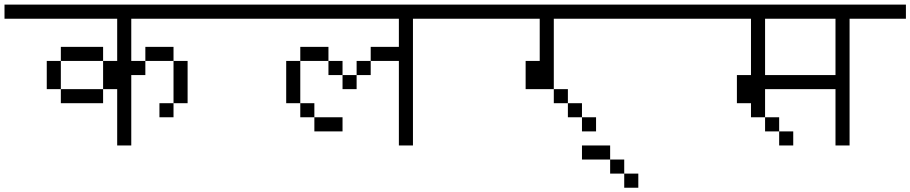

<svg xmlns="http://www.w3.org/2000/svg" viewBox="-20 -708 4040 852"><path d="M1000 -625V-687.5H0V-625H500V-437.5H437.5Q437.5 -437.5 437.5 -312.5H250V-250H437.5V-312.5H500Q500 -312.5 500 -62.5H562.5V-375H625V-437.5H562.5V-625ZM750 -250H687.5V-187.5H750ZM750 -250H812.5V-437.5H750ZM250 -312.5Q250 -312.5 250 -437.5H187.5Q187.5 -437.5 187.5 -312.5ZM250 -437.5H437.5V-500H250ZM625 -437.5H750V-500H625Z M1500 -125V-187.5H1375V-125ZM2000 -625V-687.5H1000V-625H1750Q1750 -625 1750 -500H1625V-437.5H1562.5V-375H1500V-312.5H1562.5V-375H1625V-437.5H1750Q1750 -437.5 1750 -62.5H1812.5V-625ZM1375 -187.5V-250H1312.5V-187.5ZM1312.5 -250V-437.5H1250V-250ZM1500 -375V-437.5H1437.5V-375ZM1312.5 -437.5H1437.5V-500H1312.5Z M2625 -125V-187.5H2562.5V-125ZM3000 -625V-687.5H2000V-625H2375V-437.5H2312.5Q2312.5 -437.5 2312.5 -312.5H2437.5V-250H2500V-187.5H2562.5V-250H2500V-312.5H2437.5V-625Z M2812.5 125V62.5H2750V125ZM2750 62.5V0H2687.5V62.5ZM2687.5 0V-62.5H2562.5V0Z M3500 -62.5V-125H3437.5V-62.5ZM4000 -625V-687.5H3000V-625H3312.5Q3312.5 -625 3312.5 -375H3250Q3250 -375 3250 -250H3312.5V-187.5H3375V-125H3437.5V-187.5H3375Q3375 -187.5 3375 -312.5H3687.5Q3687.5 -312.5 3687.5 -62.5H3750V-625ZM3375 -375Q3375 -375 3375 -625H3687.5Q3687.5 -625 3687.5 -375Z"/></svg>

Font: BFUnifontExMono
Style: Regular
Weight: 500
Version: Version 15.0.06